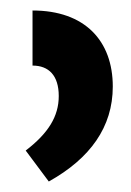

<svg xmlns="http://www.w3.org/2000/svg" viewBox="-20 -781 250 366"><path d="M42 -761V-656C73 -656 92 -637 92 -598C92 -559 72 -527 29 -494L73 -435C152 -479 195 -539 195 -616C195 -703 142 -761 42 -761Z"/></svg>

Font: Noto Sans Armenian SemiCondensed SemiBold
Style: Regular
Weight: 600
Width: 4
Designer: Monotype Design Team
Foundry: Monotype Imaging Inc.
Version: Version 2.008